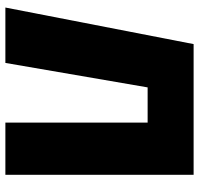

<svg xmlns="http://www.w3.org/2000/svg" viewBox="-33 -707 740 714"><g transform="rotate(90 337.0 -350.0)"><path d="M630 -700V0H436V-529H305L214 0H8L144 -700Z"/></g></svg>

Font: Tektur ExtraBold
Style: Regular
Weight: 800
Designer: Adam Jagosz
Foundry: Adam Jagosz
Version: Version 1.005;gftools[0.9.30]